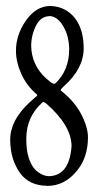

<svg xmlns="http://www.w3.org/2000/svg" viewBox="-20 -636 328 634"><path d="M142.1 -54.2Q210 -56.6 216.3 -154.8Q214.8 -222.7 132.3 -294.4Q125 -300.3 121.1 -298.8Q67.4 -251 66.9 -180.2V-171.9Q67.4 -109.9 95.2 -76.7Q118.2 -54.7 142.1 -54.2ZM208.5 -472.7Q208 -518.1 188 -550.8Q168.9 -582.5 142.6 -583Q142.1 -582.5 141.6 -582.5Q114.7 -581.5 99.1 -551.8Q83 -519.5 83 -484.4Q84 -421.9 131.3 -377.9Q151.9 -359.9 156.5 -359.6Q161.1 -359.4 163.1 -360.8Q208 -403.8 208.5 -472.7ZM227.5 -576.2Q256.3 -538.1 256.3 -476.6Q256.3 -409.7 191.4 -351.6Q177.2 -338.9 181.2 -336.9Q226.6 -300.8 248.5 -258.3Q270.5 -215.8 270.5 -182.1Q270 -116.2 234.9 -73.2Q194.8 -22.5 136.2 -22Q136.2 -22 136.2 -22.5Q77.1 -22.5 45.9 -64.9Q13.7 -110.8 13.7 -174.8Q13.7 -239.3 78.6 -298.8L101.1 -318.8Q104.5 -321.8 101.1 -324.7Q67.9 -353 50.3 -392.1Q32.7 -431.6 32.7 -468.8Q32.7 -519.5 64 -565.9Q98.6 -616.2 145.5 -616.2H147.9Q197.3 -613.8 227.5 -576.2Z"/></svg>

Font: AMoshref-Thulth
Style: Regular
Weight: 400
Designer: Ali Moshref
Foundry: Ali Moshref
Version: Version 0.1